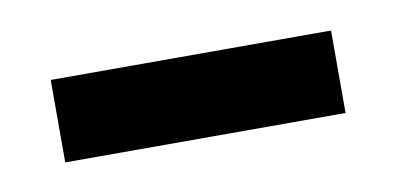

<svg xmlns="http://www.w3.org/2000/svg" viewBox="-27 -710 355 172"><g transform="rotate(-10 150.0 -623.5)"><path d="M278 -661V-586H23V-661Z"/></g></svg>

Font: Mukta Malar
Style: Bold
Weight: 700
Designer: Aadarsh Rajan, Girish Dalvi, Yashodeep Gholap
Foundry: Ek Type
Version: Version 2.538;PS 1.000;hotconv 16.6.51;makeotf.lib2.5.65220;